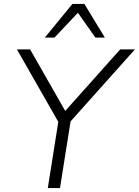

<svg xmlns="http://www.w3.org/2000/svg" viewBox="-20 -956 706 976"><path d="M223 0 281 -366 287 -318 66 -705H133L319 -379H300L591 -705H666L320 -318L343 -366L285 0ZM208 -765 348 -936H409L513 -765H465L376 -891L257 -765Z"/></svg>

Font: Nunito Sans 12pt ExtraLight 12pt Light
Style: Italic
Weight: 300
Italic angle: -9°
Version: Version 3.101;gftools[0.9.27]